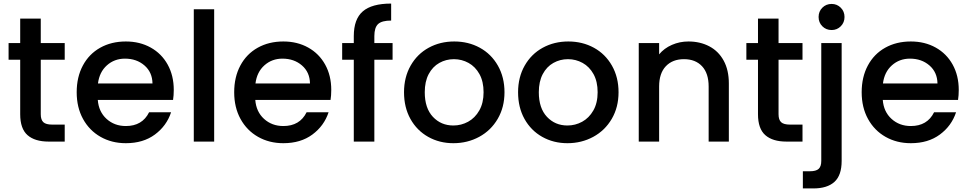

<svg xmlns="http://www.w3.org/2000/svg" viewBox="-20 -792 5420 1074"><path d="M208 -458V-153Q208 -122 222.5 -108.5Q237 -95 272 -95H342V0H252Q175 0 134 -36Q93 -72 93 -153V-458H28V-551H93V-688H208V-551H342V-458Z M952 -289Q952 -258 948 -233H527Q532 -167 576 -127Q620 -87 684 -87Q776 -87 814 -164H937Q912 -88 846.5 -39.5Q781 9 684 9Q605 9 542.5 -26.5Q480 -62 444.5 -126.5Q409 -191 409 -276Q409 -361 443.5 -425.5Q478 -490 540.5 -525Q603 -560 684 -560Q762 -560 823 -526Q884 -492 918 -430.5Q952 -369 952 -289ZM833 -325Q832 -388 788 -426Q744 -464 679 -464Q620 -464 578 -426.5Q536 -389 528 -325Z M1178 -740V0H1064V-740Z M1833 -289Q1833 -258 1829 -233H1408Q1413 -167 1457 -127Q1501 -87 1565 -87Q1657 -87 1695 -164H1818Q1793 -88 1727.5 -39.5Q1662 9 1565 9Q1486 9 1423.5 -26.5Q1361 -62 1325.5 -126.5Q1290 -191 1290 -276Q1290 -361 1324.5 -425.5Q1359 -490 1421.5 -525Q1484 -560 1565 -560Q1643 -560 1704 -526Q1765 -492 1799 -430.5Q1833 -369 1833 -289ZM1714 -325Q1713 -388 1669 -426Q1625 -464 1560 -464Q1501 -464 1459 -426.5Q1417 -389 1409 -325Z M2176 -458H2074V0H1959V-458H1894V-551H1959V-590Q1959 -685 2009.5 -728.5Q2060 -772 2168 -772V-677Q2116 -677 2095 -657.5Q2074 -638 2074 -590V-551H2176Z M2516 9Q2438 9 2375 -26.5Q2312 -62 2276 -126.5Q2240 -191 2240 -276Q2240 -360 2277 -425Q2314 -490 2378 -525Q2442 -560 2521 -560Q2600 -560 2664 -525Q2728 -490 2765 -425Q2802 -360 2802 -276Q2802 -192 2764 -127Q2726 -62 2660.5 -26.5Q2595 9 2516 9ZM2516 -90Q2560 -90 2598.5 -111Q2637 -132 2661 -174Q2685 -216 2685 -276Q2685 -336 2662 -377.5Q2639 -419 2601 -440Q2563 -461 2519 -461Q2475 -461 2437.5 -440Q2400 -419 2378 -377.5Q2356 -336 2356 -276Q2356 -187 2401.5 -138.5Q2447 -90 2516 -90Z M3154 9Q3076 9 3013 -26.5Q2950 -62 2914 -126.5Q2878 -191 2878 -276Q2878 -360 2915 -425Q2952 -490 3016 -525Q3080 -560 3159 -560Q3238 -560 3302 -525Q3366 -490 3403 -425Q3440 -360 3440 -276Q3440 -192 3402 -127Q3364 -62 3298.5 -26.5Q3233 9 3154 9ZM3154 -90Q3198 -90 3236.5 -111Q3275 -132 3299 -174Q3323 -216 3323 -276Q3323 -336 3300 -377.5Q3277 -419 3239 -440Q3201 -461 3157 -461Q3113 -461 3075.5 -440Q3038 -419 3016 -377.5Q2994 -336 2994 -276Q2994 -187 3039.5 -138.5Q3085 -90 3154 -90Z M3831 -560Q3896 -560 3947.5 -533Q3999 -506 4028 -453Q4057 -400 4057 -325V0H3944V-308Q3944 -382 3907 -421.5Q3870 -461 3806 -461Q3742 -461 3704.5 -421.5Q3667 -382 3667 -308V0H3553V-551H3667V-488Q3695 -522 3738.5 -541Q3782 -560 3831 -560Z M4335 -458V-153Q4335 -122 4349.5 -108.5Q4364 -95 4399 -95H4469V0H4379Q4302 0 4261 -36Q4220 -72 4220 -153V-458H4155V-551H4220V-688H4335V-551H4469V-458Z M4632 -624Q4601 -624 4580 -645Q4559 -666 4559 -697Q4559 -728 4580 -749Q4601 -770 4632 -770Q4662 -770 4683 -749Q4704 -728 4704 -697Q4704 -666 4683 -645Q4662 -624 4632 -624ZM4688 108Q4688 189 4647.5 225.5Q4607 262 4530 262H4471V166H4510Q4545 166 4559.5 152.5Q4574 139 4574 108V-551H4688Z M5343 -289Q5343 -258 5339 -233H4918Q4923 -167 4967 -127Q5011 -87 5075 -87Q5167 -87 5205 -164H5328Q5303 -88 5237.5 -39.5Q5172 9 5075 9Q4996 9 4933.5 -26.5Q4871 -62 4835.5 -126.5Q4800 -191 4800 -276Q4800 -361 4834.5 -425.5Q4869 -490 4931.5 -525Q4994 -560 5075 -560Q5153 -560 5214 -526Q5275 -492 5309 -430.5Q5343 -369 5343 -289ZM5224 -325Q5223 -388 5179 -426Q5135 -464 5070 -464Q5011 -464 4969 -426.5Q4927 -389 4919 -325Z"/></svg>

Font: Fz Poppins Med
Style: Regular
Weight: 500
Designer: Ninad Kale (Devanagari), Jonny Pinhorn (Latin)
Foundry: Indian Type Foundry
Version: Vit hóa bi Vntype.Com & FontZin.Com